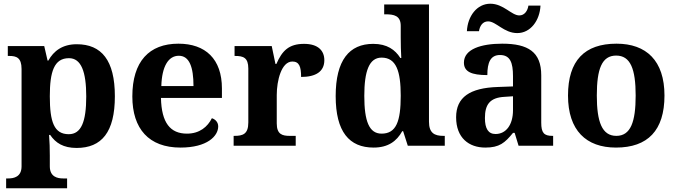

<svg xmlns="http://www.w3.org/2000/svg" viewBox="-20 -784 3643 1033"><path d="M13 229H341V176H319C290 176 248 168 248 111V53C248 19 247 -22 244 -58H250C279 -15 321 12 392 12C527 12 598 -73 598 -266C598 -460 526 -546 393 -546C316 -546 269 -510 240 -458H236L218 -536H22V-483H30C68 -483 96 -474 96 -413V111C96 168 54 176 25 176H13ZM350 -62C271 -62 248 -128 248 -266C248 -398 271 -471 351 -471C417 -471 444 -398 444 -265C444 -129 417 -62 350 -62Z M951 10C1095 10 1154 -52 1154 -104C1154 -126 1139 -142 1120 -148C1097 -102 1054 -65 986 -65C896 -65 849 -123 846 -257H1174V-308C1174 -467 1085 -549 940 -549C782 -549 692 -453 692 -265C692 -91 781 10 951 10ZM1021 -321H848C851 -427 886 -484 942 -484C999 -484 1021 -423 1021 -321Z M1237 0H1571V-53H1539C1499 -53 1469 -61 1469 -120V-273C1469 -350 1494 -453 1553 -453C1590 -453 1600 -425 1600 -370C1679 -370 1725 -399 1725 -460C1725 -511 1692 -548 1616 -548C1534 -548 1498 -511 1467 -440H1462L1442 -536H1242V-483H1245C1289 -483 1316 -474 1316 -415V-125C1316 -62 1286 -53 1241 -53H1237Z M1990 10C2068 10 2114 -24 2144 -78H2149L2174 0H2373V-53H2365C2318 -53 2288 -68 2288 -129V-760H2047V-707H2055C2099 -707 2136 -700 2136 -645V-584C2136 -548 2137 -503 2139 -472H2134C2106 -516 2063 -548 1988 -548C1859 -548 1786 -460 1786 -267C1786 -75 1859 10 1990 10ZM2033 -65C1966 -65 1940 -132 1940 -268C1940 -401 1966 -474 2033 -474C2112 -474 2136 -401 2136 -269C2136 -131 2112 -65 2033 -65Z M2763 -606C2834 -606 2884 -673 2888 -754H2823C2819 -727 2803 -701 2774 -701C2732 -701 2689 -764 2618 -764C2546 -764 2496 -697 2492 -616H2557C2561 -643 2576 -669 2606 -669C2649 -669 2691 -606 2763 -606ZM2591 10C2667 10 2696 -15 2740 -69H2749L2770 0H2956V-53H2952C2907 -53 2892 -69 2892 -124V-379C2892 -504 2822 -549 2682 -549C2569 -549 2476 -520 2476 -447C2476 -398 2517 -380 2602 -380C2602 -448 2619 -488 2670 -488C2725 -488 2740 -447 2740 -374V-319L2658 -316C2508 -311 2434 -261 2434 -153C2434 -42 2503 10 2591 10ZM2646 -63C2607 -63 2589 -92 2589 -149C2589 -221 2615 -259 2695 -263L2740 -266V-191C2740 -113 2703 -63 2646 -63Z M3294 10C3465 10 3555 -82 3555 -270C3555 -458 3457 -549 3297 -549C3125 -549 3036 -458 3036 -270C3036 -82 3134 10 3294 10ZM3296 -53C3219 -53 3191 -128 3191 -270C3191 -413 3218 -485 3295 -485C3372 -485 3400 -413 3400 -270C3400 -128 3373 -53 3296 -53Z"/></svg>

Font: Noto Serif Telugu
Style: Bold
Weight: 700
Designer: Jelle Bosma - Monotype Design Team
Foundry: Monotype Imaging Inc.
Version: Version 2.005